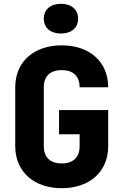

<svg xmlns="http://www.w3.org/2000/svg" viewBox="-20 -978 640 1008"><path d="M300 -802C355 -802 390 -832 390 -880C390 -928 355 -958 300 -958C245 -958 210 -928 210 -880C210 -832 245 -802 300 -802ZM304 10C451 10 548 -77 548 -210V-400H290V-273H398V-210C398 -152 364 -120 304 -120C244 -120 210 -152 210 -210V-520C210 -578 244 -610 304 -610C364 -610 398 -578 398 -520H548C548 -653 451 -740 304 -740C157 -740 60 -653 60 -520V-210C60 -78 157 10 304 10Z"/></svg>

Font: Tekne LDO ExtraBold
Style: Regular
Weight: 800
Monospace: yes
Designer: Alessio Laiso, Mario Rullo, Paolo Rosset
Foundry: Alessio Laiso
Version: Version 1.000;hotconv 1.0.109;makeotfexe 2.5.65596